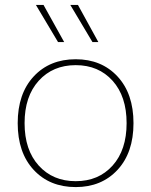

<svg xmlns="http://www.w3.org/2000/svg" viewBox="-20 -751 615 781"><path d="M241 -580H216L126 -731H157ZM380 -580H356L266 -731H297ZM288 -510Q393 -510 458 -440Q523 -370 523 -250Q523 -130 458 -60Q393 10 288 10Q182 10 117 -60Q52 -130 52 -250Q52 -370 117 -440Q182 -510 288 -510ZM438 -422.5Q381 -486 288 -486Q195 -486 137.5 -422.5Q80 -359 80 -250Q80 -141 137.5 -77.5Q195 -14 288 -14Q381 -14 438 -77.5Q495 -141 495 -250Q495 -359 438 -422.5Z"/></svg>

Font: Elaine Sans ExtraLight
Style: Regular
Weight: 275
Designer: Wei Huang
Foundry: Wei Huang
Version: Version 2.001;December 24, 2019;FontCreator 12.0.0.2547 64-b